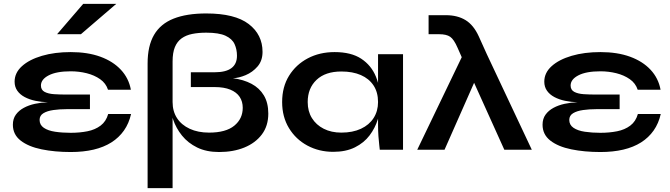

<svg xmlns="http://www.w3.org/2000/svg" viewBox="-20 -779 3484 999"><path d="M348 12Q265 12 196.5 -2Q128 -16 87.5 -47.5Q47 -79 47 -130Q47 -161 62.5 -182.5Q78 -204 104 -218Q130 -232 162.5 -239Q195 -246 229 -247Q195 -248 164 -254.5Q133 -261 108.5 -274Q84 -287 70 -307Q56 -327 56 -354Q56 -400 94 -434.5Q132 -469 198 -488.5Q264 -508 348 -508Q436 -508 502 -484Q568 -460 609 -416Q650 -372 661 -312H542Q531 -346 501 -367Q471 -388 431 -398Q391 -408 348 -408Q274 -408 233.5 -387Q193 -366 193 -334Q193 -311 212 -301Q231 -291 261 -289Q291 -287 325 -287H448V-211H325Q290 -211 258 -206.5Q226 -202 206 -190Q186 -178 186 -155Q186 -129 208 -114Q230 -99 267 -93.5Q304 -88 348 -88Q395 -88 435 -96Q475 -104 503.5 -125.5Q532 -147 543 -186H662Q651 -137 625 -100Q599 -63 559.5 -38Q520 -13 467 -0.5Q414 12 348 12ZM277 -601 413 -759H585L401 -601Z M1376 -188Q1376 -124 1342.5 -79.5Q1309 -35 1251.5 -11.5Q1194 12 1120 12Q1054 12 1006 -11.5Q958 -35 927 -73.5Q896 -112 880.5 -158Q865 -204 865 -248L748 -238V-449Q748 -540 781.5 -597.5Q815 -655 883 -682Q951 -709 1053 -709Q1202 -709 1274 -654Q1346 -599 1346 -509Q1346 -463 1320 -433Q1294 -403 1258 -388Q1222 -373 1192 -372Q1247 -365 1288.5 -343Q1330 -321 1353 -282.5Q1376 -244 1376 -188ZM1097 -403Q1155 -403 1184 -424.5Q1213 -446 1213 -489Q1213 -522 1200.5 -549.5Q1188 -577 1153.5 -593Q1119 -609 1053 -609Q1013 -609 980.5 -602.5Q948 -596 925 -579.5Q902 -563 890 -534Q878 -505 878 -459V-248Q878 -200 901 -164.5Q924 -129 967 -109Q1010 -89 1068 -89Q1155 -89 1199 -125Q1243 -161 1243 -218Q1243 -251 1227 -275Q1211 -299 1178.5 -312.5Q1146 -326 1096 -326H973V-403ZM748 -238 854 -258H878V200H748Z M1714 11Q1640 11 1579.5 -21.5Q1519 -54 1483.5 -112.5Q1448 -171 1448 -248Q1448 -327 1484 -385Q1520 -443 1581.5 -475.5Q1643 -508 1721 -508Q1807 -508 1859.5 -473.5Q1912 -439 1936 -380Q1960 -321 1960 -248Q1960 -204 1946 -158.5Q1932 -113 1903 -74.5Q1874 -36 1827 -12.5Q1780 11 1714 11ZM1756 -89Q1815 -89 1858 -109Q1901 -129 1924 -165Q1947 -201 1947 -248Q1947 -299 1923.5 -334.5Q1900 -370 1857.5 -388.5Q1815 -407 1756 -407Q1673 -407 1627 -363.5Q1581 -320 1581 -248Q1581 -200 1603 -164.5Q1625 -129 1664.5 -109Q1704 -89 1756 -89ZM1947 -497H2077V0H1956Q1956 -3 1953.5 -22.5Q1951 -42 1949 -70.5Q1947 -99 1947 -128Z M2418 -412H2475L2293 0H2151L2390 -497H2513L2747 0H2604ZM2300 -700Q2360 -700 2402 -674.5Q2444 -649 2471 -590L2513 -497L2406 -428L2361 -530Q2342 -574 2322.5 -587.5Q2303 -601 2265 -601H2210V-700Z M3104 12Q3021 12 2952.5 -2Q2884 -16 2843.5 -47.5Q2803 -79 2803 -130Q2803 -161 2818.5 -182.5Q2834 -204 2860 -218Q2886 -232 2918.5 -239Q2951 -246 2985 -247Q2951 -248 2920 -254.5Q2889 -261 2864.5 -274Q2840 -287 2826 -307Q2812 -327 2812 -354Q2812 -400 2850 -434.5Q2888 -469 2954 -488.5Q3020 -508 3104 -508Q3192 -508 3258 -484Q3324 -460 3365 -416Q3406 -372 3417 -312H3298Q3287 -346 3257 -367Q3227 -388 3187 -398Q3147 -408 3104 -408Q3030 -408 2989.5 -387Q2949 -366 2949 -334Q2949 -311 2968 -301Q2987 -291 3017 -289Q3047 -287 3081 -287H3204V-211H3081Q3046 -211 3014 -206.5Q2982 -202 2962 -190Q2942 -178 2942 -155Q2942 -129 2964 -114Q2986 -99 3023 -93.5Q3060 -88 3104 -88Q3151 -88 3191 -96Q3231 -104 3259.5 -125.5Q3288 -147 3299 -186H3418Q3407 -137 3381 -100Q3355 -63 3315.5 -38Q3276 -13 3223 -0.5Q3170 12 3104 12Z"/></svg>

Font: Syne
Style: Bold
Weight: 700
Designer: Lucas Descroix
Foundry: Bonjour Monde
Version: Version 2.200